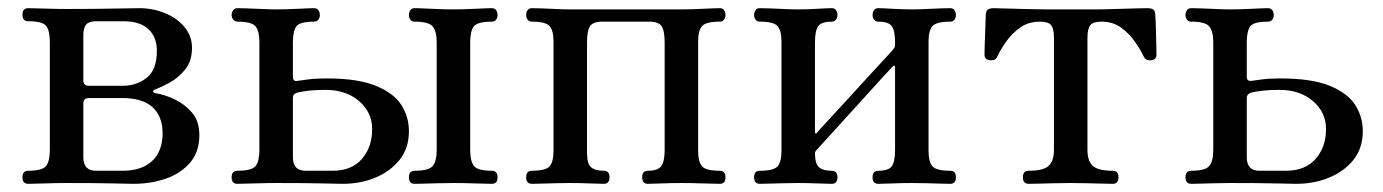

<svg xmlns="http://www.w3.org/2000/svg" viewBox="-20 -450 3386 470"><path d="M49 0Q35 0 35 -16Q35 -32 49 -32Q84 -32 93 -44Q102 -56 102 -83V-347Q102 -375 93 -386.5Q84 -398 49 -398Q35 -398 35 -414Q35 -430 49 -430Q60 -430 90 -429Q120 -428 143 -428Q206 -428 257 -429Q308 -430 321 -430Q354 -430 383.5 -418Q413 -406 431.5 -384Q450 -362 450 -333Q450 -300 432.5 -279Q415 -258 394 -247Q373 -236 360 -231Q355 -230 355 -226.5Q355 -223 360 -222Q381 -219 406 -207.5Q431 -196 449.5 -175Q468 -154 468 -119Q468 -78 445 -51.5Q422 -25 385.5 -12.5Q349 0 306 0Q293 0 255.5 -1Q218 -2 143 -2Q119 -2 89.5 -1Q60 0 49 0ZM215 -32H280Q327 -32 352.5 -56Q378 -80 378 -124Q378 -165 353.5 -187.5Q329 -210 279 -210H198Q184 -210 184 -197V-65Q184 -32 215 -32ZM198 -240H280Q314 -240 339 -259.5Q364 -279 364 -326Q364 -359 343.5 -378.5Q323 -398 282 -398H215Q198 -398 191 -390Q184 -382 184 -364V-253Q184 -240 198 -240Z M561 0Q547 0 547 -16Q547 -32 561 -32Q597 -32 606 -44Q615 -56 615 -83V-346Q615 -373 606 -385Q597 -397 561 -397Q555 -397 551 -402Q547 -407 547 -413Q547 -420 551 -425Q555 -430 561 -430Q568 -430 584.5 -429.5Q601 -429 621 -428Q641 -427 656 -427Q680 -427 709.5 -428.5Q739 -430 749 -430Q756 -430 759.5 -425Q763 -420 763 -413Q763 -407 759.5 -402Q756 -397 749 -397Q714 -397 705.5 -385.5Q697 -374 697 -346V-262Q697 -250 708 -252Q716 -253 733.5 -255.5Q751 -258 780 -258Q856 -258 900 -240Q944 -222 962.5 -193Q981 -164 981 -129Q981 -87 958 -58.5Q935 -30 898.5 -15Q862 0 819 0Q806 0 768.5 -1Q731 -2 656 -2Q632 -2 602 -1Q572 0 561 0ZM995 0Q981 0 981 -16Q981 -32 995 -32Q1030 -32 1039.5 -44Q1049 -56 1049 -83V-346Q1049 -373 1039.5 -385Q1030 -397 995 -397Q988 -397 984.5 -402Q981 -407 981 -413Q981 -420 984.5 -425Q988 -430 995 -430Q1006 -430 1036 -428.5Q1066 -427 1090 -427Q1114 -427 1144 -428.5Q1174 -430 1184 -430Q1191 -430 1194.5 -425Q1198 -420 1198 -413Q1198 -407 1194.5 -402Q1191 -397 1184 -397Q1149 -397 1140 -385.5Q1131 -374 1131 -346V-83Q1131 -56 1140 -44Q1149 -32 1184 -32Q1198 -32 1198 -16Q1198 0 1184 0Q1174 0 1144 -1Q1114 -2 1090 -2Q1075 -2 1055 -1.5Q1035 -1 1018.5 -0.5Q1002 0 995 0ZM728 -32H794Q841 -32 866 -61Q891 -90 891 -134Q891 -175 859 -202.5Q827 -230 777 -230Q752 -230 735.5 -228Q719 -226 711 -224Q705 -223 701 -220Q697 -217 697 -210V-65Q697 -32 728 -32Z M1282 0Q1268 0 1268 -16Q1268 -32 1282 -32Q1316 -32 1325.5 -43Q1335 -54 1335 -81V-348Q1335 -375 1325.5 -386Q1316 -397 1282 -397Q1275 -397 1271.5 -402Q1268 -407 1268 -413Q1268 -420 1271.5 -425Q1275 -430 1282 -430Q1289 -430 1305 -429.5Q1321 -429 1340 -428Q1359 -427 1375 -427H1648Q1672 -427 1702 -428.5Q1732 -430 1742 -430Q1749 -430 1752.5 -425Q1756 -420 1756 -413Q1756 -407 1752.5 -402Q1749 -397 1742 -397Q1708 -397 1698.5 -386Q1689 -375 1689 -348V-81Q1689 -54 1698.5 -43Q1708 -32 1742 -32Q1756 -32 1756 -16Q1756 0 1742 0Q1732 0 1702 -1Q1672 -2 1648 -2Q1625 -2 1600.5 -1Q1576 0 1566 0Q1552 0 1552 -16Q1552 -32 1566 -32Q1590 -32 1598.5 -43Q1607 -54 1607 -83V-346Q1607 -375 1599.5 -386Q1592 -397 1569 -397H1454Q1432 -397 1424.5 -386Q1417 -375 1417 -346V-75Q1417 -50 1426.5 -41Q1436 -32 1458 -32Q1472 -32 1472 -16Q1472 0 1458 0Q1448 0 1423.5 -1Q1399 -2 1375 -2Q1359 -2 1340 -1.5Q1321 -1 1305 -0.5Q1289 0 1282 0Z M1840 0Q1826 0 1826 -16Q1826 -32 1840 -32Q1874 -32 1883.5 -43Q1893 -54 1893 -81V-348Q1893 -375 1883.5 -386Q1874 -397 1840 -397Q1833 -397 1829.5 -402Q1826 -407 1826 -413Q1826 -420 1829.5 -425Q1833 -430 1840 -430Q1847 -430 1863 -429.5Q1879 -429 1898 -428Q1917 -427 1933 -427Q1957 -427 1981.5 -428.5Q2006 -430 2016 -430Q2023 -430 2026.5 -425Q2030 -420 2030 -413Q2030 -407 2026.5 -402Q2023 -397 2016 -397Q1991 -397 1983 -386Q1975 -375 1975 -346V-127Q1975 -120 1980 -125Q1981 -127 1994.5 -141.5Q2008 -156 2029 -179Q2050 -202 2073 -227Q2096 -252 2117 -275Q2138 -298 2152 -313Q2166 -328 2167 -330Q2171 -334 2171 -340V-346Q2171 -375 2163 -386Q2155 -397 2130 -397Q2123 -397 2119.5 -402Q2116 -407 2116 -413Q2116 -420 2119.5 -425Q2123 -430 2130 -430Q2140 -430 2164.5 -428.5Q2189 -427 2213 -427Q2229 -427 2248 -428Q2267 -429 2283.5 -429.5Q2300 -430 2306 -430Q2313 -430 2316.5 -425Q2320 -420 2320 -413Q2320 -407 2316.5 -402Q2313 -397 2306 -397Q2272 -397 2262.5 -386Q2253 -375 2253 -348V-81Q2253 -54 2262.5 -43Q2272 -32 2306 -32Q2320 -32 2320 -16Q2320 0 2306 0Q2300 0 2283.5 -0.5Q2267 -1 2248 -1.5Q2229 -2 2213 -2Q2189 -2 2164.5 -1Q2140 0 2130 0Q2116 0 2116 -16Q2116 -32 2130 -32Q2155 -32 2163 -43Q2171 -54 2171 -83V-286Q2171 -288 2169.5 -289Q2168 -290 2166 -288Q2164 -286 2145 -265.5Q2126 -245 2099.5 -215.5Q2073 -186 2046 -156.5Q2019 -127 2000.5 -106.5Q1982 -86 1980 -84Q1975 -79 1975 -75Q1975 -50 1984.5 -41Q1994 -32 2016 -32Q2030 -32 2030 -16Q2030 0 2016 0Q2006 0 1981.5 -1Q1957 -2 1933 -2Q1917 -2 1898 -1.5Q1879 -1 1863 -0.5Q1847 0 1840 0Z M2498 0Q2484 0 2484 -16Q2484 -32 2498 -32Q2534 -32 2547 -44Q2560 -56 2560 -83V-357Q2560 -380 2553 -388.5Q2546 -397 2526 -397Q2498 -397 2478 -383Q2458 -369 2444 -349.5Q2430 -330 2421 -311Q2417 -301 2403.5 -302.5Q2390 -304 2390 -316Q2390 -321 2390.5 -340.5Q2391 -360 2392 -381.5Q2393 -403 2393 -412Q2393 -423 2398 -426.5Q2403 -430 2413 -430Q2415 -430 2430.5 -429.5Q2446 -429 2467 -428.5Q2488 -428 2508.5 -427.5Q2529 -427 2540 -427H2662Q2682 -427 2711 -428Q2740 -429 2763 -429.5Q2786 -430 2788 -430Q2799 -430 2803.5 -426.5Q2808 -423 2808 -412Q2809 -403 2809.5 -381.5Q2810 -360 2810.5 -340.5Q2811 -321 2811 -316Q2811 -304 2798 -302.5Q2785 -301 2780 -311Q2771 -330 2757 -349.5Q2743 -369 2723.5 -383Q2704 -397 2676 -397Q2656 -397 2649 -388.5Q2642 -380 2642 -357V-83Q2642 -56 2655 -44Q2668 -32 2704 -32Q2718 -32 2718 -16Q2718 0 2704 0Q2697 0 2678.5 -0.5Q2660 -1 2638.5 -1.5Q2617 -2 2601 -2Q2585 -2 2563.5 -1.5Q2542 -1 2523.5 -0.5Q2505 0 2498 0Z M2896 0Q2882 0 2882 -16Q2882 -32 2896 -32Q2931 -32 2940.5 -44Q2950 -56 2950 -83V-346Q2950 -373 2940.5 -385Q2931 -397 2896 -397Q2889 -397 2885.5 -402Q2882 -407 2882 -413Q2882 -420 2885.5 -425Q2889 -430 2896 -430Q2903 -430 2919.5 -429.5Q2936 -429 2955.5 -428Q2975 -427 2991 -427Q3015 -427 3044.5 -428.5Q3074 -430 3084 -430Q3091 -430 3094.5 -425Q3098 -420 3098 -413Q3098 -407 3094.5 -402Q3091 -397 3084 -397Q3049 -397 3040.5 -385.5Q3032 -374 3032 -346V-262Q3032 -251 3043 -252Q3051 -253 3068.5 -255.5Q3086 -258 3114 -258Q3191 -258 3235 -240Q3279 -222 3297.5 -193Q3316 -164 3316 -129Q3316 -87 3293 -58.5Q3270 -30 3233 -15Q3196 0 3153 0Q3140 0 3103 -1Q3066 -2 2991 -2Q2975 -2 2955.5 -1.5Q2936 -1 2919.5 -0.5Q2903 0 2896 0ZM3063 -32H3128Q3175 -32 3200.5 -61Q3226 -90 3226 -134Q3226 -175 3194 -202.5Q3162 -230 3112 -230Q3087 -230 3070.5 -228Q3054 -226 3046 -224Q3032 -221 3032 -210V-65Q3032 -32 3063 -32Z"/></svg>

Font: Zen Old Mincho
Style: Regular
Weight: 400
Designer: Yoshimichi Ohira
Foundry: Positype
Version: Version 1.001